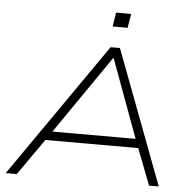

<svg xmlns="http://www.w3.org/2000/svg" viewBox="-59 -947 1015 1006"><g transform="rotate(5 449.0 -444.0)"><path d="M8 0 498 -705H547L813 0H762L683 -204L713 -191H167L209 -204L66 0ZM516 -649 226 -228 193 -238H701L674 -228L519 -649ZM499 -814 511 -888H590L578 -814Z"/></g></svg>

Font: Nunito Sans 10pt Expanded ExtraLight
Style: Italic
Weight: 250
Width: 7
Italic angle: -9°
Designer: Vernon Adams
Foundry: Vernon Adams
Version: Version 3.101;gftools[0.9.27]